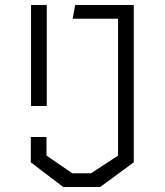

<svg xmlns="http://www.w3.org/2000/svg" viewBox="-20 -750 660 770"><path d="M104.5 -730H167.5V-325H104.5ZM103.5 -99V-200.5H166.5V-126L270 -55H345L453.5 -126V-730H516.5V-99L381.5 0H233.5ZM281.5 -730H494.5V-675H271.5Z"/></svg>

Font: Monaspace Krypton Var ExLight
Style: Regular
Weight: 200
Designer: Riley Cran and the Lettermatic Team
Version: Version 1.200 (Monaspace Krypton Var)